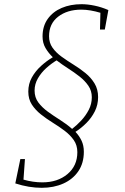

<svg xmlns="http://www.w3.org/2000/svg" viewBox="-20 -720 598 916"><path d="M179 176Q118 176 53 155L77 39H99L92 137Q138 150 182 150Q255 150 302 110.5Q349 71 349 6Q349 -27 332 -51.5Q315 -76 288.5 -96Q262 -116 232 -134.5Q202 -153 175.5 -174Q149 -195 132 -221Q115 -247 115 -283Q115 -320 132 -350.5Q149 -381 176 -405.5Q203 -430 232 -447Q211 -467 197 -491Q183 -515 183 -546Q183 -595 207.5 -629.5Q232 -664 274 -682Q316 -700 369 -700Q398 -700 431.5 -693Q465 -686 497 -672L480 -579H457L459 -659Q436 -666 412.5 -670Q389 -674 368 -674Q301 -674 257.5 -640.5Q214 -607 214 -547Q214 -516 230.5 -492.5Q247 -469 274 -449.5Q301 -430 331 -411.5Q361 -393 387.5 -371.5Q414 -350 431 -322Q448 -294 448 -257Q448 -220 432.5 -189Q417 -158 392 -133Q367 -108 340 -91Q358 -72 369 -49Q380 -26 380 4Q380 58 354 96.5Q328 135 282.5 155.5Q237 176 179 176ZM145 -288Q145 -255 163 -231Q181 -207 208.5 -187Q236 -167 267 -147.5Q298 -128 324 -105Q346 -122 367.5 -145Q389 -168 403.5 -196Q418 -224 418 -256Q418 -287 401.5 -311Q385 -335 359.5 -355Q334 -375 305 -393.5Q276 -412 250 -432Q225 -417 201 -395.5Q177 -374 161 -346.5Q145 -319 145 -288Z"/></svg>

Font: Bitter ExtraLight
Style: Italic
Weight: 200
Italic angle: -9°
Designer: Sol Matas, and Bitter project Authors
Foundry: Sol Matas
Version: Version 2.001